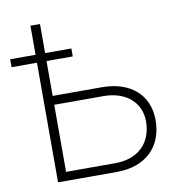

<svg xmlns="http://www.w3.org/2000/svg" viewBox="-94 -802 828 878"><g transform="rotate(-10 320.0 -363.5)"><path d="M-12.8 -555.4H105.1V0H377.8C513.5 0 593.8 -79.9 593.8 -203.1C593.8 -318.9 512.1 -393.5 377.8 -393.5H149.5V-555.4H271.3V-592.3H149.5V-727.3H105.1V-592.3H-12.8ZM149.5 -352.3H377.8C484 -352.3 550.1 -291.2 549.7 -204.5C549.4 -106.9 486.9 -40.8 377.8 -40.8H149.5Z"/></g></svg>

Font: Karasuma Gothic
Style: Thin
Weight: 200
Designer: Rasmus Andersson / Ryoko Ishizuka
Foundry: rsms
Version: Version 1.00